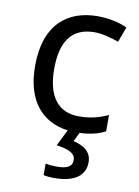

<svg xmlns="http://www.w3.org/2000/svg" viewBox="-88 -605 656 904"><g transform="rotate(10 240.0 -153.0)"><path d="M382 139C382 88 343 64 295 53L316 10C368 8 405 -2 438 -19V-97C401 -80 357 -66 299 -66C198 -66 146 -137 146 -266C146 -400 197 -469 304 -469C341 -469 388 -456 420 -444L447 -517C415 -533 360 -546 306 -546C162 -546 55 -463 55 -265C55 -94 138 -8 259 8L220 86C271 93 311 106 311 141C311 174 285 185 237 185C218 185 196 183 184 180V235C195 238 214 240 234 240C332 240 382 203 382 139Z"/></g></svg>

Font: Noto Sans Elbasan
Style: Regular
Weight: 400
Designer: Monotype Design Team
Foundry: Monotype Imaging Inc.
Version: Version 2.004